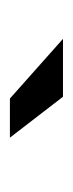

<svg xmlns="http://www.w3.org/2000/svg" viewBox="97 -846 144 378"><g transform="rotate(90 169.0 -657.0)"><path d="M174 -604.5H251L170.5 -709H56.5Z"/></g></svg>

Font: Anybody Thin
Style: Bold
Weight: 700
Version: Version 1.113;gftools[0.9.25]